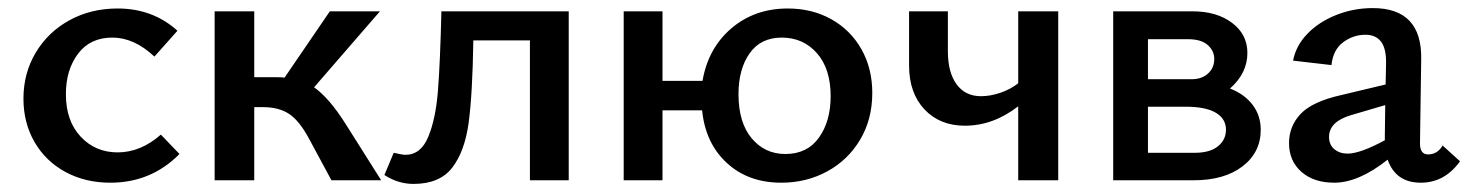

<svg xmlns="http://www.w3.org/2000/svg" viewBox="-20 -446 3632 475"><path d="M38 -202Q38 -265 68.5 -316Q99 -367 152 -396Q205 -425 271 -425Q358 -425 419 -370L362 -306Q312 -353 258 -353Q203 -353 173 -313Q143 -273 143 -213Q143 -147 179.5 -108Q216 -69 271 -69Q328 -69 378 -113L424 -65Q354 6 253 6Q191 6 142 -20.5Q93 -47 65.5 -94.5Q38 -142 38 -202Z M923 0H800L745 -102Q721 -147 695.5 -164Q670 -181 630 -181H609V0H511V-418H609V-255H663Q678 -255 684 -254L796 -418H920L757 -230Q794 -204 834 -141Z M1387 0H1291V-346H1151Q1149 -214 1139.5 -143Q1130 -72 1099 -31.5Q1068 9 1003 9Q965 9 931 -13L954 -68Q976 -63 983 -63Q1021 -63 1039.5 -107.5Q1058 -152 1063.5 -222Q1069 -292 1072 -418H1387Z M2138 -216Q2138 -151 2108 -100.5Q2078 -50 2026.5 -22Q1975 6 1913 6Q1831 6 1778 -43Q1725 -92 1717 -173H1619V0H1523V-418H1619V-246H1718Q1732 -327 1789.5 -376Q1847 -425 1929 -425Q1989 -425 2036.5 -398.5Q2084 -372 2111 -324.5Q2138 -277 2138 -216ZM2035 -208Q2035 -276 2001 -314.5Q1967 -353 1914 -353Q1862 -353 1834.5 -314Q1807 -275 1807 -213Q1807 -143 1839.5 -104Q1872 -65 1923 -65Q1977 -65 2006 -105.5Q2035 -146 2035 -208Z M2598 -418V0H2499V-183Q2437 -135 2367 -135Q2305 -135 2267 -175.5Q2229 -216 2229 -284V-418H2325V-319Q2325 -267 2346.5 -237.5Q2368 -208 2407 -208Q2430 -208 2455 -216.5Q2480 -225 2499 -240V-418Z M3099 -125Q3099 -69 3054 -34.5Q3009 0 2933 0H2734V-418H2930Q2990 -418 3028 -389.5Q3066 -361 3066 -315Q3066 -265 3023 -227Q3059 -213 3079 -186.5Q3099 -160 3099 -125ZM2820 -349V-250H2928Q2953 -250 2968.5 -264Q2984 -278 2984 -300Q2984 -320 2968 -334.5Q2952 -349 2919 -349ZM3013 -125Q3013 -152 2988 -167Q2963 -182 2913 -182H2820V-68H2936Q2973 -68 2993 -84Q3013 -100 3013 -125Z M3592 -47Q3554 6 3495 6Q3433 6 3413 -51Q3341 6 3281 6Q3230 6 3199.5 -21Q3169 -48 3169 -92Q3169 -134 3198 -164.5Q3227 -195 3299 -211L3408 -237L3409 -287Q3410 -325 3397 -342.5Q3384 -360 3358 -360Q3328 -360 3303 -341.5Q3278 -323 3274 -285L3179 -296Q3186 -333 3214.5 -362.5Q3243 -392 3286 -409Q3329 -426 3376 -426Q3498 -426 3496 -300L3493 -91Q3493 -64 3513 -64Q3536 -64 3549 -86ZM3406 -99V-108L3407 -186L3322 -161Q3268 -145 3268 -107Q3268 -88 3281 -77Q3294 -66 3314 -66Q3345 -66 3406 -99Z"/></svg>

Font: Ysabeau Semibold
Style: Regular
Weight: 600
Designer: Christian Thalmann (Catharsis Fonts)
Version: Version 0.003